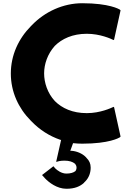

<svg xmlns="http://www.w3.org/2000/svg" viewBox="-20 -867 818 1188"><path d="M721 -17 726 -22 686 -203 683 -206C668 -199 601 -167 517 -167C429 -167 364 -197 319 -242C274 -291 253 -355 253 -413C253 -470 274 -533 319 -583C363 -627 429 -658 517 -658C600 -658 667 -627 683 -619L686 -622L726 -803L721 -808C717 -810 657 -847 489 -847C371 -847 258 -795 178 -712L171 -705C95 -628 47 -526 47 -412C47 -299 94 -198 169 -122L176 -115C225 -64 286 -25 353 -2L358 -1L328 132L330 135C336 132 352 127 379 127C408 127 430 134 444 146L445 147C455 159 457 177 447 191L446 192C435 201 416 207 391 207C361 207 335 188 321 174C317 170 314 165 314 165L310 162L244 213L240 216C242 218 247 223 252 229L259 237C282 261 332 301 391 301C443 301 476 286 500 264V263L509 254C531 231 541 201 541 170C541 145 532 127 517 112L511 105C489 82 453 68 422 66H415L432 19H435C451 21 472 22 489 22C656 22 716 -14 721 -17Z"/></svg>

Font: Hussar Woodtype
Style: Bd
Weight: 900
Foundry: Cannot Into Space Fonts
Version: Version 1.07